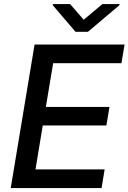

<svg xmlns="http://www.w3.org/2000/svg" viewBox="-20 -953 651 973"><path d="M34.4 0 155.2 -727.3H611.2L595.5 -632.8H249.3L212.4 -411.2H534.8L519.2 -317.1H196.7L159.8 -94.5H510.3L494.7 0ZM335.2 -932.5 404.1 -853 499.3 -932.5H586.3L585.2 -926.8L425.8 -791.9H362.6L247.2 -926.8L248.2 -932.5Z"/></svg>

Font: Inter UI Medium
Style: Italic
Weight: 500
Italic angle: 9.39999°
Designer: Rasmus Andersson
Foundry: rsms
Version: 3.2;8d6f07862